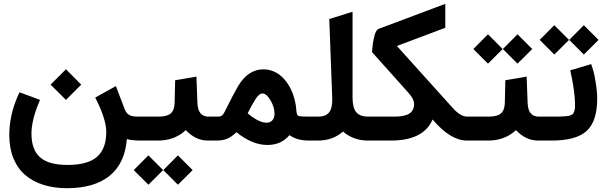

<svg xmlns="http://www.w3.org/2000/svg" viewBox="-20 -746 3218 1019"><path d="M730 0 703.6 -0.5Q689 -1 676.3 -2.9Q663.6 -4.9 653.3 -8.3Q643.1 120.6 562.3 186.5Q481.4 252.4 336.9 252.9Q267.1 252.9 210.4 235.1Q153.8 217.3 113.5 182.6Q73.2 147.9 51.3 94.2Q29.3 40.5 29.3 -28.3Q29.3 -134.8 75.7 -239.3L83.5 -255.9L100.6 -250L173.3 -223.1L192.4 -215.8L184.6 -197.3Q147 -105 147 -36.6Q147 48.8 192.9 89.1Q238.8 129.4 338.4 129.4Q444.8 129.4 494.4 86.7Q543.9 43.9 543.9 -45.4Q543.9 -109.9 493.7 -211.4L485.4 -228L502 -237.3L575.7 -278.3L595.2 -289.1L603 -268.1L642.6 -164.6Q647.9 -151.4 655.8 -143.6Q663.6 -135.7 675.3 -131.6Q687 -127.4 704.1 -127.4L730 -127Q738.8 -127 738.8 -72.3V-55.7Q738.8 0 730 0ZM330.1 -378.4 411.1 -296.9 330.1 -215.8 248.5 -296.9Z M924.3 78.6 1002.4 156.7 924.3 234.4 846.7 156.7ZM767.6 78.6 845.7 156.7 767.6 234.4 689.9 156.7ZM1102.5 0H1085.9Q1049.8 0 1021.5 -13.7Q993.2 -27.3 965.8 -55.2Q906.2 0 818.4 0H724.1Q716.3 0 711.2 -4.9Q706.1 -9.8 703.9 -19.3Q701.7 -28.8 701.2 -36.4Q700.7 -43.9 700.7 -55.7V-72.3Q700.7 -87.9 701.7 -98.1Q702.6 -108.4 708.3 -117.7Q713.9 -127 724.1 -127H820.3Q866.2 -127 886 -144Q905.8 -161.1 906.7 -199.2L909.2 -304.2L909.7 -320.3L925.3 -322.8L1000.5 -335.4L1022.5 -339.4L1023.4 -316.9L1027.8 -199.2Q1030.3 -127 1087.4 -127H1102.5Q1111.3 -127 1111.3 -72.3V-55.7Q1111.3 0 1102.5 0Z M1628.4 0H1618.7Q1556.2 0 1516.1 -28.8Q1473.1 23.4 1398.9 23.4Q1318.4 23.4 1234.9 -44.4Q1211.9 -22 1188.5 -11Q1165 0 1128.9 0H1097.2Q1089.4 0 1084.2 -4.9Q1079.1 -9.8 1076.9 -19.3Q1074.7 -28.8 1074.2 -36.4Q1073.7 -43.9 1073.7 -55.7V-72.3Q1073.7 -87.9 1074.7 -98.1Q1075.7 -108.4 1081.3 -117.7Q1086.9 -127 1097.2 -127H1136.7Q1148.9 -127 1157 -132.3Q1165 -137.7 1171.4 -150.9Q1219.2 -247.6 1244.6 -290.5Q1297.4 -377.9 1377.9 -377.9Q1405.8 -377.9 1430.7 -367.7Q1455.6 -357.4 1475.1 -339.4Q1494.6 -321.3 1510 -297.1Q1525.4 -272.9 1535.2 -245.6Q1544.9 -218.3 1549.8 -188.5Q1551.3 -177.2 1552.7 -160.2Q1554.7 -135.3 1563.2 -131.1Q1571.8 -127 1620.1 -127H1628.4Q1637.2 -127 1637.2 -72.3V-55.7Q1637.2 0 1628.4 0ZM1394.5 -94.7Q1413.6 -94.7 1425.3 -107.4Q1437 -120.1 1437 -142.6Q1437 -176.8 1415.8 -213.4Q1394.5 -250 1373 -250Q1355 -250 1335 -218.3Q1312 -181.2 1294.4 -144.5Q1354 -94.7 1394.5 -94.7Z M1939.9 0H1934.1Q1855.5 0 1800.3 -47.9Q1746.6 0 1667.5 0H1622.6Q1614.7 0 1609.6 -4.9Q1604.5 -9.8 1602.3 -19.3Q1600.1 -28.8 1599.6 -36.4Q1599.1 -43.9 1599.1 -55.7V-72.3Q1599.1 -87.9 1600.1 -98.1Q1601.1 -108.4 1606.7 -117.7Q1612.3 -127 1622.6 -127H1668.5Q1709 -127 1727.1 -150.1Q1745.1 -173.3 1743.2 -227.5L1727.5 -645L1741.7 -649.4L1825.7 -675.8L1851.1 -683.6V-657.2V-228.5Q1851.1 -173.8 1870.8 -150.4Q1890.6 -127 1933.6 -127H1939.9Q1948.7 -127 1948.7 -72.3V-55.7Q1948.7 0 1939.9 0Z M1954.6 -469.2Q1954.6 -471.7 1954.8 -475.6Q1955.1 -479.5 1956.3 -491.7Q1957.5 -503.9 1959 -514.9Q1960.4 -525.9 1963.4 -539.6Q1966.3 -553.2 1969.5 -563.7Q1972.7 -574.2 1977.8 -582.3Q1982.9 -590.3 1988.3 -592.3L2343.3 -725.6V-598.6L2086.4 -502L2384.3 -171.4Q2424.3 -127 2460 -127H2481.9Q2490.7 -127 2490.7 -72.3V-55.7Q2490.7 0 2481.9 0H2458Q2370.6 0 2275.9 -111.8Q2228 0 2054.2 0H1934.6Q1926.8 0 1921.6 -4.9Q1916.5 -9.8 1914.3 -19.3Q1912.1 -28.8 1911.6 -36.4Q1911.1 -43.9 1911.1 -55.7V-72.3Q1911.1 -87.9 1912.1 -98.1Q1913.1 -108.4 1918.7 -117.7Q1924.3 -127 1934.6 -127H2070.8Q2128.9 -127 2153.3 -143.8Q2177.7 -160.6 2177.7 -194.3Q2177.7 -219.7 2149.9 -251Z M2855 0H2838.4Q2802.2 0 2773.9 -13.7Q2745.6 -27.3 2718.3 -55.2Q2658.7 0 2570.8 0H2476.6Q2468.8 0 2463.6 -4.9Q2458.5 -9.8 2456.3 -19.3Q2454.1 -28.8 2453.6 -36.4Q2453.1 -43.9 2453.1 -55.7V-72.3Q2453.1 -87.9 2454.1 -98.1Q2455.1 -108.4 2460.7 -117.7Q2466.3 -127 2476.6 -127H2572.8Q2618.7 -127 2638.4 -144Q2658.2 -161.1 2659.2 -199.2L2661.6 -304.2L2662.1 -320.3L2677.7 -322.8L2752.9 -335.4L2774.9 -339.4L2775.9 -316.9L2780.3 -199.2Q2782.7 -127 2839.8 -127H2855Q2863.8 -127 2863.8 -72.3V-55.7Q2863.8 0 2855 0ZM2726.6 -564 2804.7 -485.8 2726.6 -408.2 2648.9 -485.8ZM2569.8 -564 2647.9 -485.8 2569.8 -408.2 2492.2 -485.8Z M2849.6 -127H2909.7Q2934.6 -127 2947.8 -127.2Q2960.9 -127.4 2976.3 -128.7Q2991.7 -129.9 2998.5 -131.1Q3005.4 -132.3 3013.2 -136.5Q3021 -140.6 3023.4 -145Q3025.9 -149.4 3028.6 -157.7Q3031.2 -166 3031.5 -174.6Q3031.7 -183.1 3031.7 -197.3Q3031.7 -223.1 3026.4 -262.7Q3021 -302.2 3015.6 -328.6L3010.3 -355L3006.3 -373L3023.9 -377.9L3099.6 -400.4L3117.7 -405.8L3123.5 -387.7Q3127 -377.9 3131.1 -362.5Q3135.3 -347.2 3142.3 -303.7Q3149.4 -260.3 3149.4 -222.2Q3149.4 -102.5 3093.8 -51.3Q3038.1 0 2907.7 0H2849.6Q2841.8 0 2836.7 -4.9Q2831.5 -9.8 2829.3 -19.3Q2827.1 -28.8 2826.7 -36.4Q2826.2 -43.9 2826.2 -55.7V-72.3Q2826.2 -87.9 2827.1 -98.1Q2828.1 -108.4 2833.7 -117.7Q2839.4 -127 2849.6 -127ZM3078.6 -612.3 3156.7 -534.2 3078.6 -456.5 3001 -534.2ZM2921.9 -612.3 3000 -534.2 2921.9 -456.5 2844.2 -534.2Z"/></svg>

Font: Samim WOL
Style: Bold-WOL
Weight: 700
Foundry: DejaVu fonts team - Redesigned by Saber Rastikerdar
Version: Version 4.0.5